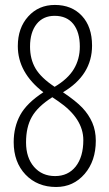

<svg xmlns="http://www.w3.org/2000/svg" viewBox="-20 -744 440 774"><path d="M200.2 -680.2Q154.3 -680.2 127.9 -647.5Q101.1 -613.8 101.1 -556.2Q101.1 -505.9 123 -468.3Q145 -430.7 200.2 -394Q253.9 -425.8 277.8 -465.8Q301.8 -505.9 301.8 -556.2Q301.8 -614.3 275.4 -647.5Q249 -680.2 200.2 -680.2ZM85 -169.9Q85 -108.4 117.2 -71.3Q149.4 -34.2 202.1 -34.2Q254.4 -34.2 285.2 -72.8Q315.9 -111.8 315.9 -179.2Q315.9 -266.6 214.8 -335.9L190.9 -352.1Q131.8 -314.5 108.4 -272.9Q85 -231.9 85 -169.9ZM201.2 -724.1Q269 -724.1 310.1 -680.2Q351.1 -636.2 351.1 -560.1Q351.1 -441.4 233.9 -372.1Q286.6 -336.4 312 -309.6Q337.9 -282.2 352.1 -249.5Q366.2 -216.8 366.2 -176.8Q366.2 -95.2 321.3 -43Q275.9 9.8 206.1 9.8Q130.9 9.8 83 -40Q35.2 -90.3 35.2 -170.9Q35.2 -231.9 61.5 -280.3Q87.9 -328.6 154.8 -372.1Q51.8 -451.2 51.8 -558.1Q51.8 -631.3 93.8 -677.7Q135.7 -724.1 201.2 -724.1Z"/></svg>

Font: Germano
Style: Regular
Weight: 300
Width: 3
Foundry: Ascender Corporation
Version: Version 1.10; ttfautohint (v1.5)